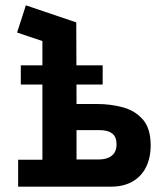

<svg xmlns="http://www.w3.org/2000/svg" viewBox="-20 -699 624 720"><path d="M48 1V-100H139V-545L44 -577L77 -679L266 -615L267 -309H344Q395 -309 441 -296.5Q487 -284 516 -250.5Q545 -217 545 -154Q545 -107 527.5 -72Q510 -37 476.5 -18Q443 1 396 1ZM267 -101H351Q381 -101 399 -115Q417 -129 417 -158Q417 -186 400.5 -198.5Q384 -211 354 -211H267ZM58 -382V-454H365V-382Z"/></svg>

Font: Podkova ExtraBold
Style: Regular
Weight: 800
Designer: Ilya Yudin
Foundry: Cyreal (www.cyreal.org)
Version: Version 2.103